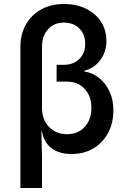

<svg xmlns="http://www.w3.org/2000/svg" viewBox="-20 -760 640 960"><path d="M82 180V-525Q82 -589 109.5 -637.5Q137 -686 186 -713Q235 -740 299 -740Q362 -740 410 -716.5Q458 -693 485 -651.5Q512 -610 512 -555Q512 -500 481 -459Q450 -418 401 -406V-403Q444 -396 477 -369Q510 -342 528.5 -300.5Q547 -259 547 -209Q547 -145 520.5 -95.5Q494 -46 447 -18Q400 10 337 10Q275 10 236.5 -20Q198 -50 190 -103H187L190 23V180ZM315 -89Q370 -89 403.5 -125.5Q437 -162 437 -221Q437 -279 403.5 -315.5Q370 -352 314 -352H263V-436H299Q347 -436 376.5 -465Q406 -494 406 -541Q406 -589 376.5 -618Q347 -647 299 -647Q250 -647 220 -613.5Q190 -580 190 -525V-221Q190 -162 225 -125.5Q260 -89 315 -89Z"/></svg>

Font: Pitagon Sans Mono SemiBold
Style: Regular
Weight: 600
Monospace: yes
Designer: Travis Tran
Foundry: Pitagon
Version: Version 1.001; ttfautohint (v1.8.4.7-5d5b);gftools[0.9.26]